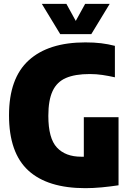

<svg xmlns="http://www.w3.org/2000/svg" viewBox="-20 -971 680 1001"><path d="M425 10Q228 10 127.5 -82.2Q27 -174.5 27 -370Q27 -563 129.8 -656.5Q232.5 -750 425 -750Q471.5 -750 507.8 -745.5Q544 -741 579 -732V-568Q545.5 -575.5 514 -580.2Q482.5 -585 448 -585Q371.5 -585 324 -564.5Q276.5 -544 254.2 -496.2Q232 -448.5 232 -367Q232 -249.5 276.8 -201.8Q321.5 -154 403 -154Q410 -154 417 -154V-360H598V-5Q555.5 1.5 510.2 5.8Q465 10 425 10ZM294 -793 198 -951H326L375 -862L424 -951H552L456 -793Z"/></svg>

Font: Encode Sans Condensed Condensed Black
Style: Regular
Weight: 900
Width: 3
Designer: Multiple Designers
Foundry: Impallari Type
Version: Version 3.000; ttfautohint (v1.8.3) -l 8 -r 50 -G 200 -x 14 